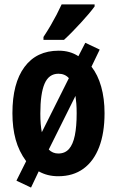

<svg xmlns="http://www.w3.org/2000/svg" viewBox="-20 -786 528 867"><path d="M452.1 -274.9Q452.1 -185.5 427.7 -121.8Q403.3 -58.1 356.7 -24.2Q310.1 9.8 243.2 9.8Q218.3 9.8 196.5 4.4Q174.8 -1 154.8 -12.2L120.1 61L54.2 29.8L98.1 -58.1Q65.4 -102.5 50.8 -155.5Q36.1 -208.5 36.1 -274.9Q36.1 -410.2 90.6 -483.6Q145 -557.1 245.1 -557.1Q270.5 -557.1 292.5 -551Q314.5 -544.9 334 -532.2L365.2 -592.8L430.2 -562L393.1 -484.9Q421.9 -448.2 437 -394.5Q452.1 -340.8 452.1 -274.9ZM162.1 -272.9Q162.1 -247.6 163.8 -226.6Q165.5 -205.6 168.9 -189L291 -433.1Q281.7 -443.4 270 -448.2Q258.3 -453.1 244.1 -453.1Q200.7 -453.1 181.4 -408.4Q162.1 -363.8 162.1 -272.9ZM326.2 -274.9Q326.2 -298.3 324.7 -317.9Q323.2 -337.4 320.8 -353L200.2 -110.8Q208.5 -102.1 219.5 -97.4Q230.5 -92.8 243.2 -92.8Q273.4 -92.8 291.5 -113.3Q309.6 -133.8 317.9 -174.3Q326.2 -214.8 326.2 -274.9ZM407.2 -766.1V-756.8Q397 -742.7 380.9 -723.6Q364.7 -704.6 345.5 -683.6Q326.2 -662.6 306.4 -642.3Q286.6 -622.1 269 -606H176.3V-619.1Q193.8 -645.5 208.5 -670.7Q223.1 -695.8 235.6 -719.7Q248 -743.7 258.3 -766.1Z"/></svg>

Font: Open Sans Condensed
Style: Regular
Weight: 400
Width: 3
Designer: Monotype Design Team
Foundry: Monotype Imaging Inc.
Version: Version 3.000